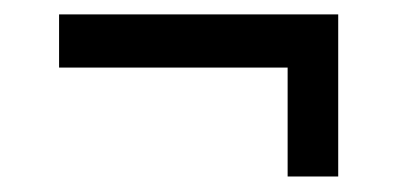

<svg xmlns="http://www.w3.org/2000/svg" viewBox="-20 -442 538 260"><path d="M369.5 -203V-350.5H60V-422.5H438V-203Z"/></svg>

Font: Besley SemiBold
Style: Regular
Weight: 600
Designer: Owen Earl
Foundry: indestructible type*
Version: Version 2.001; ttfautohint (v1.8.3)